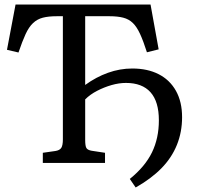

<svg xmlns="http://www.w3.org/2000/svg" viewBox="-20 -723 872 852"><path d="M582 109 556 71Q624 16 654.5 -47Q685 -110 685 -189Q685 -272 648 -313.5Q611 -355 539 -355Q508 -355 475 -345.5Q442 -336 411 -320Q380 -304 358 -282V-102Q358 -75 363.5 -66Q369 -57 387 -54L446 -45V0H170V-45L226 -53Q245 -56 252 -67Q259 -78 259 -105V-651H232Q195 -651 170 -644.5Q145 -638 126.5 -620.5Q108 -603 93.5 -571.5Q79 -540 62 -490L11 -502L49 -703H648L684 -504L632 -491Q616 -541 601.5 -572.5Q587 -604 569.5 -621Q552 -638 527 -644.5Q502 -651 466 -651H358V-346Q406 -381 459 -400Q512 -419 567 -419Q635 -419 684.5 -393.5Q734 -368 761 -319.5Q788 -271 788 -203Q788 -137 765 -80Q742 -23 696.5 23.5Q651 70 582 109Z"/></svg>

Font: Literata 18pt
Style: Regular
Weight: 400
Designer: Latin by Veronika Burian and Jose Scaglione. Greek by Irene Vlachou. Cyrillic by Vera Evstafieva.
Foundry: TypeTogether
Version: Version 3.103;gftools[0.9.29]